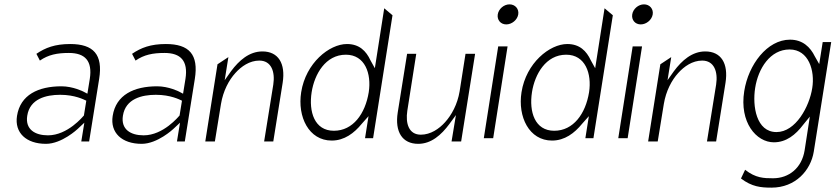

<svg xmlns="http://www.w3.org/2000/svg" viewBox="-20 -664 3834 881"><path d="M58 -132C46 -55 100 -4 191 -4C264 -4 336 -72 336 -72L367 -101L353 -15H389L435 -302C453 -414 409 -462 302 -462C232 -462 188 -445 147 -417L163 -386C202 -413 242 -421 296 -421C370 -421 405 -385 392 -302L381 -234L362 -244C362 -244 315 -268 262 -268C156 -268 73 -229 58 -132ZM105 -133C117 -211 192 -229 256 -229C324 -229 365 -207 376 -202L365 -134C361 -130 291 -43 200 -43C141 -43 95 -70 105 -133Z M497 -132C485 -55 539 -4 630 -4C703 -4 775 -72 775 -72L806 -101L792 -15H828L874 -302C892 -414 848 -462 741 -462C671 -462 627 -445 586 -417L602 -386C641 -413 681 -421 735 -421C809 -421 844 -385 831 -302L820 -234L801 -244C801 -244 754 -268 701 -268C595 -268 512 -229 497 -132ZM544 -133C556 -211 631 -229 695 -229C763 -229 804 -207 815 -202L804 -134C800 -130 730 -43 639 -43C580 -43 534 -70 544 -133Z M922 -15H966L994 -187C1004 -247 1030 -296 1060 -329C1087 -359 1125 -386 1170 -386C1225 -386 1243 -335 1234 -276L1192 -15H1234L1277 -284C1291 -373 1257 -428 1184 -428C1124 -428 1077 -387 1040 -337L1011 -296L1028 -402L978 -369Z M1362 -241C1344 -128 1397 -19 1502 -19C1560 -19 1605 -53 1640 -96L1671 -131L1655 -30H1692L1781 -594L1743 -626L1700 -351L1680 -387C1660 -430 1629 -462 1572 -462C1491 -462 1383 -375 1362 -241ZM1410 -241C1423 -324 1474 -413 1567 -413C1655 -413 1685 -326 1672 -241C1656 -142 1600 -64 1512 -64C1423 -64 1396 -151 1410 -241Z M1805 -148C1791 -59 1826 -4 1899 -4C1959 -4 2005 -45 2042 -95L2072 -136L2052 -15H2096L2160 -417H2116L2089 -245C2079 -185 2052 -136 2022 -103C1995 -73 1956 -46 1911 -46C1856 -46 1840 -97 1849 -156L1890 -417H1848Z M2264 -598C2260 -573 2277 -552 2303 -552C2329 -552 2354 -573 2358 -598C2362 -623 2344 -644 2318 -644C2292 -644 2268 -623 2264 -598ZM2200 -30H2243L2309 -451H2266Z M2373 -241C2355 -128 2408 -19 2513 -19C2571 -19 2616 -53 2651 -96L2682 -131L2666 -30H2703L2792 -594L2754 -626L2711 -351L2691 -387C2671 -430 2640 -462 2583 -462C2502 -462 2394 -375 2373 -241ZM2421 -241C2434 -324 2485 -413 2578 -413C2666 -413 2696 -326 2683 -241C2667 -142 2611 -64 2523 -64C2434 -64 2407 -151 2421 -241Z M2881 -598C2877 -573 2894 -552 2920 -552C2946 -552 2971 -573 2975 -598C2979 -623 2961 -644 2935 -644C2909 -644 2885 -623 2881 -598ZM2817 -30H2860L2926 -451H2883Z M2954 -15H2998L3026 -187C3036 -247 3062 -296 3092 -329C3119 -359 3157 -386 3202 -386C3257 -386 3275 -335 3266 -276L3224 -15H3266L3309 -284C3323 -373 3289 -428 3216 -428C3156 -428 3109 -387 3072 -337L3043 -296L3060 -402L3010 -369Z M3395 -246C3372 -103 3450 -11 3531 -11C3588 -11 3631 -46 3665 -91L3696 -129L3672 26C3659 107 3600 154 3527 154C3485 154 3447 153 3399 115L3380 155C3430 193 3471 197 3520 197C3630 197 3700 118 3714 32L3794 -471H3755L3739 -370L3719 -405C3698 -448 3663 -482 3605 -482C3500 -482 3414 -367 3395 -246ZM3445 -260C3459 -350 3514 -437 3603 -437C3691 -437 3720 -339 3707 -260C3694 -175 3631 -58 3543 -58C3450 -58 3432 -177 3445 -260Z"/></svg>

Font: Charger Sport
Style: HLNrwObl
Weight: 100
Designer: Jasper
Foundry: Cannot Into Space Fonts
Version: Version 1.1